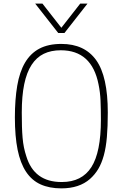

<svg xmlns="http://www.w3.org/2000/svg" viewBox="-20 -1030 676 1058"><path d="M318 8Q252 8 203.5 -14Q155 -36 123.5 -83.5Q92 -131 77 -205Q62 -279 62 -383Q62 -482 75 -558Q88 -634 118 -685Q148 -736 197 -762Q246 -788 318 -788Q446 -788 510 -698.5Q574 -609 574 -410Q574 -333 569 -275Q564 -217 552 -173.5Q540 -130 521.5 -99Q503 -68 476 -44Q417 8 318 8ZM321 -27Q431 -27 483.5 -109Q536 -191 536 -370Q536 -429 534 -475.5Q532 -522 523 -565Q486 -753 315 -753Q261 -753 221 -733.5Q181 -714 154 -672.5Q127 -631 113.5 -566Q100 -501 100 -410Q100 -367 101 -333Q102 -299 104.5 -270.5Q107 -242 112 -217.5Q117 -193 125 -169Q168 -27 319 -27ZM335 -848H301L174 -1010H214L318 -877L422 -1010H462Z"/></svg>

Font: Tanohe Sans ExtraLight
Style: Regular
Weight: 250
Designer: Village Type and Design LLC & Cristiano Sobral
Foundry: Cooper Hewitt Smithsonian Design Museum
Version: Version 1.00;September 29, 2021;FontCreator 13.0.0.2655 64-b